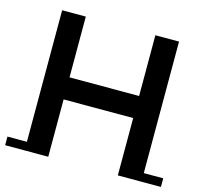

<svg xmlns="http://www.w3.org/2000/svg" viewBox="-102 -812 980 925"><g transform="rotate(15 388.5 -349.5)"><path d="M777 -43H680V-699H562V-396H215V-699H97V0H215V-286H562V0H777ZM97 -43V0H0V-43Z"/></g></svg>

Font: Montserrat Subrayada
Style: Regular
Weight: 400
Designer: Julieta Ulanovsky
Foundry: Julieta Ulanovsky
Version: Version 2.001